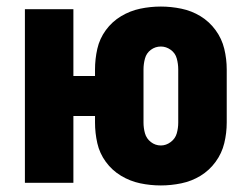

<svg xmlns="http://www.w3.org/2000/svg" viewBox="-20 -558 760 586"><path d="M471 8Q502 8 533.5 1.5Q565 -5 592 -21.5Q619 -38 638 -64Q657 -90 664.5 -121Q672 -152 672 -184V-346Q672 -378 664.5 -409Q657 -440 638 -466Q619 -492 592 -508.5Q565 -525 533.5 -531.5Q502 -538 471 -538Q439 -538 408 -531.5Q377 -525 349.5 -508.5Q322 -492 303 -466Q284 -440 277 -409Q270 -378 270 -346V-326H204V-530H56V0H204V-204H270V-184Q270 -152 277 -121Q284 -90 303 -64Q322 -38 349.5 -21.5Q377 -5 408 1.5Q439 8 471 8ZM471 -114Q454 -114 440.5 -124.5Q427 -135 422.5 -151Q418 -167 418 -184V-346Q418 -363 422.5 -379.5Q427 -396 440.5 -406Q454 -416 471 -416Q487 -416 501 -406Q515 -396 519.5 -379.5Q524 -363 524 -346V-184Q524 -167 519.5 -151Q515 -135 501 -124.5Q487 -114 471 -114Z"/></svg>

Font: Iosevka Sparkle Heavy
Style: Regular
Weight: 900
Designer: Belleve Invis
Foundry: Belleve Invis
Version: Version 4.5.0; ttfautohint (v1.8.3)